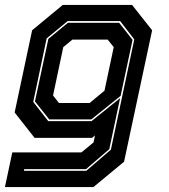

<svg xmlns="http://www.w3.org/2000/svg" viewBox="-40 -560 688 780"><path d="M-20 200 10 59H291L340 18.5L346 -10L334 0H100.5L19.5 -103L90.5 -437L215 -540H496.5L578 -437L464 97L339.5 200ZM57 134H310.5L410.5 48L505.5 -400L448 -474.5H235L149.5 -404L95 -146L156 -68H332L448 -161.5L404 46L309.5 127H58.5ZM160 -75 102 -148 156.5 -402 236 -467.5H444L498.5 -398L450 -170.5L331 -75ZM199.5 -141.5H324L384.5 -191.5L422 -368.5L397.5 -399H254L217 -368.5L175.5 -172Z"/></svg>

Font: Tourney Thin ExtraBold
Style: Italic
Weight: 800
Italic angle: -12°
Version: Version 1.015